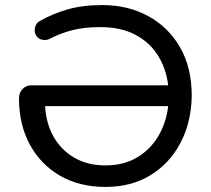

<svg xmlns="http://www.w3.org/2000/svg" viewBox="-20 -728 832 758"><path d="M396 10Q294 10 217.5 -34Q141 -78 98 -157Q55 -236 55 -339Q55 -362 69 -376.5Q83 -391 102 -391H644Q636 -457 603.5 -509Q571 -561 514 -591Q457 -621 376 -621Q312 -621 264 -608.5Q216 -596 175 -574Q167 -570 157 -570Q138 -570 127 -582Q116 -594 117 -610Q118 -624 123.5 -632.5Q129 -641 139 -646Q186 -673 245.5 -690.5Q305 -708 384 -708Q485 -708 565 -664.5Q645 -621 691 -541Q737 -461 737 -349Q735 -244 692 -163Q649 -82 573.5 -36Q498 10 396 10ZM396 -75Q467 -75 519.5 -105.5Q572 -136 604 -189Q636 -242 644 -309H158Q162 -240 192 -187.5Q222 -135 274 -105Q326 -75 396 -75Z"/></svg>

Font: Varela Round
Style: Regular
Weight: 400
Designer: Joe Prince, Avraham Cornfeld
Foundry: Joe Prince, Avraham Cornfeld
Version: Version 3.010; ttfautohint (v1.8.4.7-5d5b)